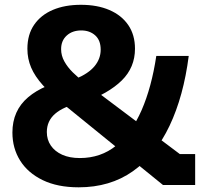

<svg xmlns="http://www.w3.org/2000/svg" viewBox="-20 -790 878 820"><path d="M748 -132H813.5V0H676L251.5 -344.5Q197 -388.5 163 -426.2Q129 -464 113 -501.5Q97 -539 97 -581.5Q97 -642.5 125.8 -684.2Q154.5 -726 205.8 -747.8Q257 -769.5 325.5 -769.5L327 -660Q289 -660 265 -638.2Q241 -616.5 241 -580Q241 -552.5 254.8 -527.8Q268.5 -503 291 -480.8Q313.5 -458.5 341 -438ZM647.5 -551H786Q764 -379 704.2 -253Q644.5 -127 547.2 -58.5Q450 10 316 10Q225.5 10 162.2 -20.8Q99 -51.5 66 -104.2Q33 -157 33 -224Q33 -317.5 100 -374.5Q167 -431.5 289 -453.5L303 -453Q358 -476 384 -507.5Q410 -539 410 -578Q410 -618 386.5 -639Q363 -660 327 -660L325.5 -769.5Q395.5 -769.5 447.2 -747.2Q499 -725 527.8 -683Q556.5 -641 556.5 -582Q556.5 -502 500.2 -446.5Q444 -391 335.5 -351.5L322 -351Q251 -335 215.5 -304.2Q180 -273.5 180 -226Q180 -193.5 197 -168.5Q214 -143.5 245.5 -129.2Q277 -115 321 -115Q410.5 -115 476.2 -168.2Q542 -221.5 584.8 -319.5Q627.5 -417.5 647.5 -551Z"/></svg>

Font: Hepta Slab ExtraLight
Style: Bold
Weight: 700
Version: Version 1.102